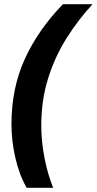

<svg xmlns="http://www.w3.org/2000/svg" viewBox="-20 -743 464 921"><path d="M108 158Q72 95 53.5 13.5Q35 -68 35 -147Q35 -319 98.5 -459Q162 -599 282 -723H424Q353 -646 297.5 -557Q242 -468 210 -364.5Q178 -261 178 -141Q178 -67 193 12Q208 91 235 158Z"/></svg>

Font: Noto Sans ExtraBold
Style: Italic
Weight: 800
Italic angle: -12°
Designer: Monotype Design Team
Foundry: Monotype Imaging Inc.
Version: Version 2.013; ttfautohint (v1.8.4.7-5d5b)